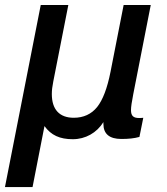

<svg xmlns="http://www.w3.org/2000/svg" viewBox="-65 -548 675 778"><path d="M-44.9 210H66.9L115.2 -37.1C142.1 0 177.2 16.1 230 16.1C281.2 16.1 327.1 -9.8 354 -53.2V-45.9C354 -5.4 378.4 15.1 426.8 15.1C456.1 15.1 479 12.7 500 6.8L515.6 -70.8C511.7 -70.3 507.3 -69.8 499 -69.8C475.1 -69.8 465.8 -78.6 465.8 -102.1C465.8 -114.3 468.8 -135.3 475.1 -167L545.9 -527.8H436L382.8 -256.8C369.6 -190.4 351.6 -143.1 328.6 -114.3C305.2 -85.4 273.4 -70.8 233.9 -70.8C175.8 -70.8 145 -104.5 145 -167C145 -182.1 147 -198.7 150.9 -217.8L211.9 -527.8H100.1Z"/></svg>

Font: QTS-Omar 
Style: Regular
Weight: 400
Designer: Mohammed Abd El khaliq
Foundry: QafType Studio
Version: Version 1.001